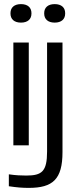

<svg xmlns="http://www.w3.org/2000/svg" viewBox="-20 -707 367 934"><path d="M45 -500V0H120V-500ZM23 199C63 205 89 207 120 207C237 207 284 165 284 33V-500H209V30C209 127 184 147 108 147C84 147 56 146 23 141ZM31 -641C31 -614 49 -597 82 -597C115 -597 133 -614 133 -641V-643C133 -670 115 -687 82 -687C49 -687 31 -670 31 -643ZM195 -641C195 -614 213 -597 246 -597C279 -597 297 -614 297 -641V-643C297 -670 279 -687 246 -687C213 -687 195 -670 195 -643Z"/></svg>

Font: LT Wave Light
Style: Regular
Weight: 300
Designer: Daniel Lyons
Version: Version 2.5 (Glyphs App)